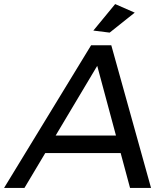

<svg xmlns="http://www.w3.org/2000/svg" viewBox="-70 -922 816 942"><path d="M495 -902 591 -860 468 -762 388 -772ZM568 0 522 -171H152L50 0H-50L377 -700H476L671 0ZM203 -257H499L407 -599Z"/></svg>

Font: TypoPRO Montserrat
Style: Italic
Weight: 400
Italic angle: -11.3°
Designer: Julieta Ulanovsky
Foundry: Julieta Ulanovsky
Version: Version 6.001